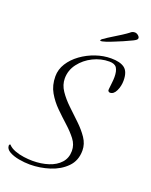

<svg xmlns="http://www.w3.org/2000/svg" viewBox="-161 -853 758 963"><g transform="rotate(20 218.0 -371.5)"><path d="M119 30Q91 30 60.5 24.5Q30 19 9 7Q-12 -5 -12 -24Q-12 -26 -9.5 -29.5Q-7 -33 -5 -30Q8 -16 30.5 -7.5Q53 1 78.5 4.5Q104 8 126 8Q172 8 210.5 -4.5Q249 -17 272 -42.5Q295 -68 295 -106Q295 -139 274 -166.5Q253 -194 222.5 -221.5Q192 -249 161.5 -279Q131 -309 110 -345.5Q89 -382 89 -430Q89 -467 109.5 -499.5Q130 -532 164.5 -557Q199 -582 240 -596Q281 -610 322 -610Q370 -610 394 -592Q418 -574 418 -526Q418 -497 406 -471.5Q394 -446 374 -446Q370 -446 366 -449.5Q362 -453 363 -460Q365 -480 367 -497Q369 -514 369 -527Q369 -559 358.5 -575.5Q348 -592 319 -592Q274 -592 232.5 -571.5Q191 -551 164 -515.5Q137 -480 137 -436Q137 -402 158 -371Q179 -340 209.5 -311Q240 -282 271 -252.5Q302 -223 323 -192Q344 -161 344 -126Q344 -72 310 -37.5Q276 -3 224.5 13.5Q173 30 119 30ZM241 -674Q240 -674 239 -675Q238 -676 239 -677Q240 -681 245.5 -685Q251 -689 255 -691Q265 -699 287.5 -712.5Q310 -726 332.5 -740.5Q355 -755 365 -763Q370 -768 376 -770.5Q382 -773 389 -773Q399 -773 408 -765Q417 -757 415 -749Q414 -742 394.5 -732.5Q375 -723 350 -712Q335 -706 311.5 -696Q288 -686 268 -679.5Q248 -673 241 -674Z"/></g></svg>

Font: Moon Dance
Style: Regular
Weight: 400
Designer: Robert E. Leuschke
Foundry: Robert E. Leuschke
Version: Version 1.010; ttfautohint (v1.8.3)